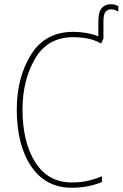

<svg xmlns="http://www.w3.org/2000/svg" viewBox="-20 -874 577 904"><path d="M460 -17V-44Q435 -33 399.5 -24Q364 -15 318 -15Q206 -15 146 -110Q86 -205 86 -359Q86 -496 145 -597.5Q204 -699 325 -699Q356 -699 389 -693.5Q422 -688 456 -669L467 -692V-772Q467 -807 477 -818.5Q487 -830 503 -830Q516 -830 524.5 -826Q533 -822 537 -819V-845Q522 -854 502 -854Q474 -854 458.5 -835.5Q443 -817 443 -770V-703Q389 -724 325 -724Q192 -724 125.5 -616Q59 -508 59 -359Q59 -191 127 -90.5Q195 10 318 10Q362 10 398.5 2Q435 -6 460 -17Z"/></svg>

Font: Noto Sans Mono UI Condensed Thin
Style: Regular
Weight: 250
Width: 3
Designer: Monotype Design team
Foundry: Monotype Imaging Inc.
Version: 1.000